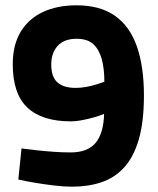

<svg xmlns="http://www.w3.org/2000/svg" viewBox="-20 -691 595 723"><path d="M251 12Q221 12 183.5 7.5Q146 3 110.5 -3Q75 -9 49 -15L61 -132Q83 -129 114.5 -125.5Q146 -122 181 -119.5Q216 -117 246 -117Q310 -117 340 -153Q370 -189 372 -262Q352 -254 330 -248Q308 -242 286.5 -238Q265 -234 247 -234Q138 -234 83 -286Q28 -338 28 -449Q28 -522 58 -571.5Q88 -621 142 -646Q196 -671 268 -671Q357 -671 413 -631.5Q469 -592 495.5 -516Q522 -440 522 -332Q522 -232 502.5 -165.5Q483 -99 447 -60Q411 -21 361.5 -4.5Q312 12 251 12ZM265 -360Q283 -360 303.5 -363.5Q324 -367 342.5 -373Q361 -379 373 -383Q373 -433 363 -469Q353 -505 331 -525Q309 -545 268 -545Q222 -545 197.5 -518.5Q173 -492 173 -448Q173 -401 196.5 -380.5Q220 -360 265 -360Z"/></svg>

Font: Cairo ExtraBold
Style: Regular
Weight: 800
Designer: Mohamed Gaber, Accademia di Belle Arti di Urbino
Foundry: Kief Type Foundry, Accademia di Belle Arti di Urbino
Version: Version 3.117